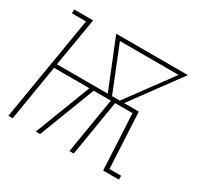

<svg xmlns="http://www.w3.org/2000/svg" viewBox="-120 -672 839 814"><g transform="rotate(30 300.0 -265.0)"><path d="M9 0 94 -511H25V-530H118L78 -292H327L231 -530H582L407 -292H479L493 -19H550V0H473L459 -273H374L329 0H308L353 -273H269L164 0H143L248 -273H75L30 0ZM348 -292H386L547 -511H260Z"/></g></svg>

Font: Iosevka Slab Thin Extended
Style: Italic
Weight: 100
Width: 7
Italic angle: -9°
Monospace: yes
Designer: Belleve Invis
Foundry: Belleve Invis
Version: Version 11.1.0; ttfautohint (v1.8.3)